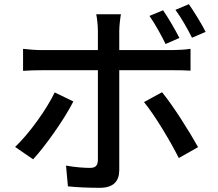

<svg xmlns="http://www.w3.org/2000/svg" viewBox="-20 -847 1040 916"><path d="M961 -695C943 -731 907 -790 881 -827L817 -800C845 -762 875 -709 896 -667ZM836 -666C816 -705 783 -762 758 -798L693 -771C720 -733 750 -678 770 -637ZM241 -406C201 -323 118 -208 52 -146L138 -87C194 -147 286 -276 330 -363ZM801 -512C826 -512 860 -512 889 -510V-614C863 -610 826 -608 800 -608H549V-700C549 -723 554 -765 557 -779H439C443 -763 447 -724 447 -701V-608H179C148 -608 118 -611 90 -614V-509C117 -511 149 -512 180 -512H447V-83C446 -56 435 -46 409 -46C383 -46 338 -49 295 -57L304 42C349 47 408 49 456 49C521 49 549 18 549 -36V-512ZM667 -360C718 -298 792 -175 833 -93L925 -145C885 -217 806 -343 753 -407Z"/></svg>

Font: Noto Sans CJK JP Medium
Style: Regular
Weight: 500
Designer: Ryoko NISHIZUKA (kana & ideographs); Paul D. Hunt (Latin, Greek & Cyrillic); Wenlong ZHANG (bopomofo); Sandoll Communica
Foundry: Adobe Systems Incorporated
Version: Version 1.004;PS 1.004;hotconv 1.0.82;makeotf.lib2.5.63406